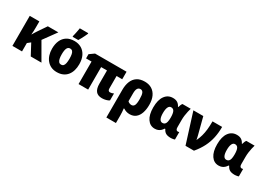

<svg xmlns="http://www.w3.org/2000/svg" viewBox="2 -1801 4244 3063"><g transform="rotate(30 2124.0 -269.5)"><path d="M585 -553.2 411.6 -314.5 592.8 0H396L290 -198.2L234.9 -154.3V0H58.1V-553.2H234.9V-445.8Q234.9 -405.8 233.4 -372.3Q231.9 -338.9 229 -311.5H232.4Q242.7 -329.6 255.6 -351.6Q268.6 -373.5 283.2 -394.5L391.1 -553.2Z M1128.9 -277.8Q1128.9 -216.8 1113.8 -164.3Q1098.6 -111.8 1067.4 -72.8Q1036.1 -33.7 988.8 -12Q941.4 9.8 877.4 9.8Q817.9 9.8 771.7 -11.7Q725.6 -33.2 693.4 -72Q661.1 -110.8 644.3 -163.3Q627.4 -215.8 627.4 -277.8Q627.4 -363.8 655.8 -427.7Q684.1 -491.7 740.2 -527.3Q796.4 -563 879.9 -563Q953.1 -563 1009.3 -529.8Q1065.4 -496.6 1097.2 -433.1Q1128.9 -369.6 1128.9 -277.8ZM806.2 -276.9Q806.2 -228.5 813.7 -195.6Q821.3 -162.6 837.2 -145.5Q853 -128.4 878.9 -128.4Q905.3 -128.4 920.7 -145.3Q936 -162.1 942.9 -195.6Q949.7 -229 949.7 -277.8Q949.7 -327.1 942.9 -359.6Q936 -392.1 920.4 -408.4Q904.8 -424.8 878.4 -424.8Q840.3 -424.8 823.2 -388.2Q806.2 -351.6 806.2 -276.9ZM816.9 -606V-622.1Q820.3 -635.3 825.2 -656.2Q830.1 -677.2 834.7 -700.4Q839.4 -723.6 843.3 -745.1Q847.2 -766.6 849.1 -780.3H1004.4V-767.1Q993.2 -741.2 980.2 -714.8Q967.3 -688.5 952.9 -661.6Q938.5 -634.8 921.4 -606Z M1774.9 -135.7Q1789.6 -135.7 1808.3 -140.4Q1827.1 -145 1841.3 -152.8V-24.9Q1818.8 -9.3 1783.4 0.2Q1748 9.8 1710.9 9.8Q1632.8 9.8 1596.9 -35.9Q1561 -81.5 1561 -171.9V-414.6H1453.1V0H1276.4V-414.6H1175.3V-492.2L1261.2 -553.2H1841.3V-414.6H1737.3V-184.6Q1737.3 -158.7 1748 -147.2Q1758.8 -135.7 1774.9 -135.7Z M2419.9 -275.9Q2419.9 -192.4 2398.2 -127.7Q2376.5 -63 2332 -26.6Q2287.6 9.8 2219.7 9.8Q2186.5 9.8 2157 0Q2127.4 -9.8 2105.5 -24.9H2095.2Q2099.1 5.4 2101.3 41.5Q2103.5 77.6 2103.5 106.9V240.2H1927.2V-272.9Q1927.2 -359.4 1953.6 -424.8Q1980 -490.2 2034.9 -526.6Q2089.8 -563 2176.3 -563Q2250 -563 2304.7 -529.8Q2359.4 -496.6 2389.6 -432.6Q2419.9 -368.7 2419.9 -275.9ZM2173.8 -424.8Q2139.2 -424.8 2121.3 -396.2Q2103.5 -367.7 2103.5 -305.7V-161.6Q2116.7 -147 2135.5 -139.4Q2154.3 -131.8 2172.4 -131.8Q2207.5 -131.8 2224.4 -163.1Q2241.2 -194.3 2241.2 -275.9Q2241.2 -358.4 2224.9 -391.6Q2208.5 -424.8 2173.8 -424.8Z M2743.7 -131.8Q2770 -131.8 2786.1 -146.2Q2802.2 -160.6 2809.8 -191.4Q2817.4 -222.2 2817.4 -270V-274.9Q2817.4 -346.7 2800.3 -382.6Q2783.2 -418.5 2742.2 -418.5Q2708 -418.5 2690.4 -380.9Q2672.9 -343.3 2672.9 -272.9Q2672.9 -203.1 2690.7 -167.5Q2708.5 -131.8 2743.7 -131.8ZM2682.6 9.8Q2596.2 9.8 2545.2 -64.7Q2494.1 -139.2 2494.1 -273.9Q2494.1 -413.1 2548.3 -487.5Q2602.5 -562 2694.8 -562Q2745.6 -562 2778.1 -541.5Q2810.5 -521 2831.1 -479H2837.9Q2843.8 -500.5 2851.8 -520.3Q2859.9 -540 2871.1 -553.2H3023.4Q3015.1 -525.9 3006.6 -489Q2998 -452.1 2992.4 -409.9Q2986.8 -367.7 2986.8 -324.2V-194.3Q2986.8 -161.6 2997.3 -148.4Q3007.8 -135.3 3023.9 -135.3Q3030.8 -135.3 3038.6 -136.7Q3046.4 -138.2 3050.8 -140.1V-2.9Q3046.4 0 3033 2.9Q3019.5 5.9 3004.6 7.8Q2989.7 9.8 2980 9.8Q2920.9 9.8 2887.5 -8.8Q2854 -27.3 2833 -71.8H2822.3Q2807.6 -47.4 2787.6 -29.1Q2767.6 -10.7 2741.5 -0.5Q2715.3 9.8 2682.6 9.8Z M3072.3 -553.2H3254.9L3335.9 -241.2Q3338.4 -231 3341.1 -219.2Q3343.8 -207.5 3346.2 -195.6Q3348.6 -183.6 3350.1 -171.9H3354Q3378.9 -223.6 3394.5 -279.5Q3410.2 -335.4 3417.5 -402.1Q3424.8 -468.8 3424.8 -553.2H3602.1Q3602.1 -446.8 3582.3 -353.5Q3562.5 -260.3 3518.8 -173.6Q3475.1 -86.9 3402.3 0H3246.6Z M3920.4 -131.8Q3946.8 -131.8 3962.9 -146.2Q3979 -160.6 3986.6 -191.4Q3994.1 -222.2 3994.1 -270V-274.9Q3994.1 -346.7 3977.1 -382.6Q3960 -418.5 3918.9 -418.5Q3884.8 -418.5 3867.2 -380.9Q3849.6 -343.3 3849.6 -272.9Q3849.6 -203.1 3867.4 -167.5Q3885.3 -131.8 3920.4 -131.8ZM3859.4 9.8Q3772.9 9.8 3721.9 -64.7Q3670.9 -139.2 3670.9 -273.9Q3670.9 -413.1 3725.1 -487.5Q3779.3 -562 3871.6 -562Q3922.4 -562 3954.8 -541.5Q3987.3 -521 4007.8 -479H4014.6Q4020.5 -500.5 4028.6 -520.3Q4036.6 -540 4047.9 -553.2H4200.2Q4191.9 -525.9 4183.3 -489Q4174.8 -452.1 4169.2 -409.9Q4163.6 -367.7 4163.6 -324.2V-194.3Q4163.6 -161.6 4174.1 -148.4Q4184.6 -135.3 4200.7 -135.3Q4207.5 -135.3 4215.3 -136.7Q4223.1 -138.2 4227.5 -140.1V-2.9Q4223.1 0 4209.7 2.9Q4196.3 5.9 4181.4 7.8Q4166.5 9.8 4156.7 9.8Q4097.7 9.8 4064.2 -8.8Q4030.8 -27.3 4009.8 -71.8H3999Q3984.4 -47.4 3964.4 -29.1Q3944.3 -10.7 3918.2 -0.5Q3892.1 9.8 3859.4 9.8Z"/></g></svg>

Font: Open Sans SemiCondensed ExtraBold
Style: Regular
Weight: 800
Width: 4
Designer: Monotype Design Team
Foundry: Monotype Imaging Inc.
Version: Version 3.000